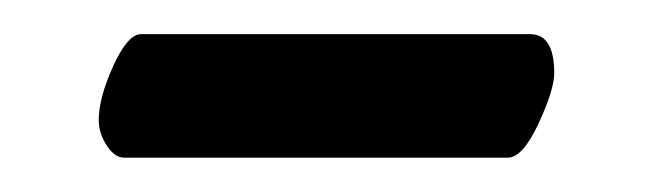

<svg xmlns="http://www.w3.org/2000/svg" viewBox="-20 -314 384 113"><path d="M278.8 -221.2H53.2Q47.4 -221.2 42.7 -228.5Q38.1 -235.8 38.1 -243.2Q38.1 -256.3 46.6 -275.1Q55.2 -293.9 63 -293.9H292Q306.2 -293.9 306.2 -271Q306.2 -261.2 296.9 -241.2Q287.6 -221.2 278.8 -221.2Z"/></svg>

Font: Linux Biolinum O
Style: Bold
Weight: 700
Designer: Philipp H. Poll
Foundry: Philipp H. Poll
Version: Version 1.3.2